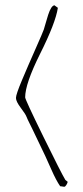

<svg xmlns="http://www.w3.org/2000/svg" viewBox="-20 -714 318 734"><path d="M225.1 0 211.9 -2H210Q194.3 -24.9 176.3 -65.9Q158.2 -106.9 152.8 -118.2L103 -222.2Q100.6 -227.5 92.5 -243.4Q84.5 -259.3 81.1 -268.1Q78.1 -276.9 59.6 -301.5Q41 -326.2 41 -339.6Q41 -353 64.5 -408.7Q87.9 -464.4 116 -527.6Q144 -590.8 147.5 -601.3Q150.9 -611.8 155.5 -628.4Q160.2 -645 164.1 -657.2Q175.3 -691.9 188 -693.8L201.2 -684.1Q192.4 -626 132.8 -507.3Q76.2 -393.6 76.2 -341.8Q76.2 -333.5 145 -193.1Q213.9 -52.7 230 -25.9L238.8 -19Q237.8 -13.7 233.6 -6.8Q229.5 0 225.1 0Z"/></svg>

Font: Amatic SC
Style: Regular
Weight: 400
Version: Version 1.004